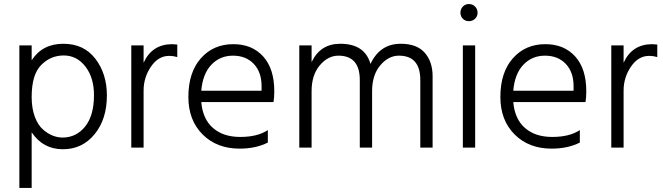

<svg xmlns="http://www.w3.org/2000/svg" viewBox="-20 -732 3289 952"><path d="M290 -50C274 -50 257.8 -53.2 241.5 -59.5C225.2 -65.8 208.8 -76.2 192.5 -90.5C176.2 -104.8 162.8 -125.8 152.5 -153.5C142.2 -181.2 137 -213.7 137 -251C137 -325 152.7 -377.8 184 -409.5C215.3 -441.2 252.7 -457 296 -457C339.3 -457 375.2 -438.7 403.5 -402C431.8 -365.3 446 -318 446 -260C446 -192.7 431.3 -140.8 402 -104.5C372.7 -68.2 335.3 -50 290 -50ZM137 -507H76V200H137V-76C174.3 -20 226 8 292 8C356 8 408.3 -16.8 449 -66.5C489.7 -116.2 510 -180.3 510 -259C510 -330.3 491 -390.8 453 -440.5C415 -490.2 362 -515 294 -515C224.7 -515 172.3 -487.7 137 -433Z M692 -507H631V0H692V-283C692 -326.3 704.2 -365.8 728.5 -401.5C752.8 -437.2 783 -455 819 -455C832.3 -455 845.7 -453 859 -449V-511C847 -512.3 838.7 -513 834 -513C767.3 -513 720 -482.3 692 -421Z M1277 -282H978C982.7 -338 999.3 -381 1028 -411C1056.7 -441 1092.3 -456 1135 -456C1178.3 -456 1212.8 -442.3 1238.5 -415C1264.2 -387.7 1277 -351 1277 -305ZM1308 -87C1274 -64.3 1228.3 -53 1171 -53C1115 -53 1070 -67.8 1036 -97.5C1002 -127.2 982.7 -170 978 -226H1336C1338.7 -239.3 1340 -257.3 1340 -280C1340 -354 1321.7 -411.3 1285 -452C1248.3 -492.7 1199 -513 1137 -513C1071 -513 1017.3 -489.7 976 -443C934.7 -396.3 914 -332.3 914 -251C914 -174.3 937.5 -112.5 984.5 -65.5C1031.5 -18.5 1092.7 5 1168 5C1221.3 5 1268 -5 1308 -25Z M1525 -507H1464V0H1525V-280C1525 -333.3 1538.5 -376 1565.5 -408C1592.5 -440 1623.3 -456 1658 -456C1728.7 -456 1764 -415.7 1764 -335V0H1825V-280C1825 -333.3 1838.5 -376 1865.5 -408C1892.5 -440 1923.3 -456 1958 -456C2028.7 -456 2064 -415.7 2064 -335V0H2125V-354C2125 -402 2112 -440.8 2086 -470.5C2060 -500.2 2020.3 -515 1967 -515C1898.3 -515 1848.3 -481.7 1817 -415C1798.3 -481.7 1748.3 -515 1667 -515C1601 -515 1553.7 -484.7 1525 -424Z M2275 0H2336V-507H2275ZM2263 -669C2263 -657 2267 -647 2275 -639C2283 -631 2293 -627 2305 -627C2317 -627 2327.2 -631 2335.5 -639C2343.8 -647 2348 -657 2348 -669C2348 -681 2343.8 -691.2 2335.5 -699.5C2327.2 -707.8 2317 -712 2305 -712C2293 -712 2283 -707.8 2275 -699.5C2267 -691.2 2263 -681 2263 -669Z M2824 -282H2525C2529.7 -338 2546.3 -381 2575 -411C2603.7 -441 2639.3 -456 2682 -456C2725.3 -456 2759.8 -442.3 2785.5 -415C2811.2 -387.7 2824 -351 2824 -305ZM2855 -87C2821 -64.3 2775.3 -53 2718 -53C2662 -53 2617 -67.8 2583 -97.5C2549 -127.2 2529.7 -170 2525 -226H2883C2885.7 -239.3 2887 -257.3 2887 -280C2887 -354 2868.7 -411.3 2832 -452C2795.3 -492.7 2746 -513 2684 -513C2618 -513 2564.3 -489.7 2523 -443C2481.7 -396.3 2461 -332.3 2461 -251C2461 -174.3 2484.5 -112.5 2531.5 -65.5C2578.5 -18.5 2639.7 5 2715 5C2768.3 5 2815 -5 2855 -25Z M3072 -507H3011V0H3072V-283C3072 -326.3 3084.2 -365.8 3108.5 -401.5C3132.8 -437.2 3163 -455 3199 -455C3212.3 -455 3225.7 -453 3239 -449V-511C3227 -512.3 3218.7 -513 3214 -513C3147.3 -513 3100 -482.3 3072 -421Z"/></svg>

Font: Hind Light
Style: Regular
Weight: 300
Designer: Manushi Parikh, Satya Rajpurohit
Foundry: Indian Type Foundry
Version: Version 1.201;PS 1.0;hotconv 1.0.78;makeotf.lib2.5.61930; tt